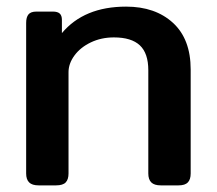

<svg xmlns="http://www.w3.org/2000/svg" viewBox="-20 -560 656 580"><path d="M59 -36V-491Q59 -508 66 -516.5Q73 -525 90 -525H140Q154 -525 160.5 -519Q167 -513 167 -500V-460Q234 -540 361 -540Q449 -540 502.5 -491Q556 -442 556 -350V-36Q556 -18 547.5 -9Q539 0 519 0H466Q446 0 437 -9Q428 -18 428 -36V-348Q428 -399 402.5 -423Q377 -447 324 -447Q286 -447 254.5 -432Q223 -417 205 -392.5Q187 -368 187 -342V-36Q187 -18 178.5 -9Q170 0 149 0H97Q77 0 68 -9Q59 -18 59 -36Z"/></svg>

Font: Mitr
Style: Regular
Weight: 400
Designer: Thanarat Vachiruckul
Foundry: Cadson Demak
Version: Version 1.002